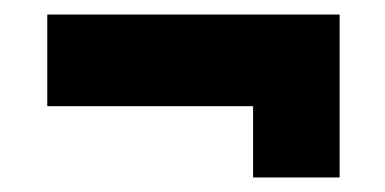

<svg xmlns="http://www.w3.org/2000/svg" viewBox="-20 -443 530 264"><path d="M45 -297V-423H447V-199H328V-297Z"/></svg>

Font: Squada One
Style: Regular
Weight: 400
Version: Version 1.001